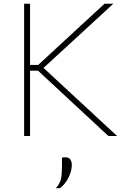

<svg xmlns="http://www.w3.org/2000/svg" viewBox="-20 -733 689 1035"><path d="M564 0Q505 -55 453.5 -102.8Q402 -150.5 353 -196L185 -352H134V-383H186L329.5 -515.5Q380 -562 429.2 -607.5Q478.5 -653 543.5 -713H591Q529 -656 470.5 -602.2Q412 -548.5 354 -495L207 -360V-374L370.5 -222.5Q409 -187.5 452.2 -147Q495.5 -106.5 537.2 -68.2Q579 -30 611 0ZM110 0Q110 -61 110 -117Q110 -173 110 -238V-475Q110 -540.5 110 -596.5Q110 -652.5 110 -713H142Q142 -652.5 142 -596.5Q142 -540.5 142 -475V-238Q142 -173 142 -117Q142 -61 142 0ZM281 282Q303.5 255.5 308.8 231.2Q314 207 314 165Q314 153 314 140.5Q314 128 314 116L335 115Q351.5 115.5 359.2 127Q367 138.5 367 156Q367 177.5 359 201Q351 224.5 336.8 245.5Q322.5 266.5 304 281Z"/></svg>

Font: Commissioner Thin Thin
Style: Regular
Weight: 250
Version: Version 1.000